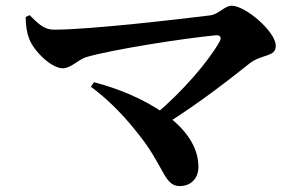

<svg xmlns="http://www.w3.org/2000/svg" viewBox="-20 -671 1040 658"><path d="M509 -275.9 545.7 -244.1C667.1 -320.5 768.3 -400.4 835.7 -454C879.2 -487 925.1 -474.6 925.1 -514.4C925.1 -561.7 822 -651.3 774.2 -651.3C748.7 -651.3 730.1 -621.8 700 -618.3C599.7 -605.9 289.9 -569.3 165.1 -569.3C131.1 -569.3 111.6 -589.1 81.5 -619.1L68 -612.8C68.1 -581.4 72.9 -555.1 80.4 -536.8C97.2 -494.6 156.4 -437 195.1 -437C223 -437 248.8 -466.9 274.7 -475C360.8 -500.6 605 -539.1 719.5 -550.1C735.1 -551.6 740.3 -542.2 732.6 -528.3C692.6 -458.5 607.1 -358.4 509 -275.9ZM595.7 -33.3C631.8 -33.3 660 -56.9 660 -99.4C660 -244 465.3 -347 302 -389.3L291.4 -373.7C335.3 -341.5 391.6 -291.5 451.2 -215.3C542.3 -104.2 541.2 -33.3 595.7 -33.3Z"/></svg>

Font: Source Han Serif CN VF
Style: Regular
Weight: 250
Designer: Ryoko NISHIZUKA 西塚涼子 (kana & ideographs); Frank Grießhammer (Latin, Greek & Cyrillic); Wenlong ZHANG 张文龙 (bopomofo); San
Foundry: Adobe
Version: Version 2.002;hotconv 1.1.0;makeotfexe 2.6.0